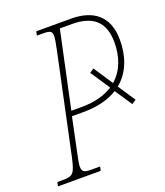

<svg xmlns="http://www.w3.org/2000/svg" viewBox="-153 -804 770 895"><g transform="rotate(-20 232.5 -357.0)"><path d="M-20 0H192L196 -20H153C120 -20 107 -25 107 -51C107 -64 110 -82 116 -108L153 -285H209C282 -285 339 -301 380 -327L437 -242L458 -256L401 -342C462 -391 485 -467 485 -543C485 -663 413 -714 304 -714H132L128 -694H155C195 -694 203 -689 203 -664C203 -650 198 -628 192 -597L88 -108C71 -31 63 -20 13 -20H-16ZM211 -310H159L240 -689H300C403 -689 457 -643 457 -542C457 -472 436 -408 386 -365L323 -460L302 -446L366 -350C328 -325 277 -310 211 -310Z"/></g></svg>

Font: Noto Serif Condensed Thin
Style: Italic
Weight: 100
Width: 3
Italic angle: -12°
Designer: Monotype Design Team
Foundry: Monotype Imaging Inc.
Version: Version 2.013